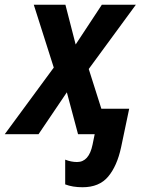

<svg xmlns="http://www.w3.org/2000/svg" viewBox="-68 -564 604 807"><path d="M441 55 475 -107H358L305 -274L503 -544H360L250 -377L207 -544H74L158 -280L-48 0H94L213 -176L260 0H330L321 44Q306 117 256 117Q231 117 206 107V211Q237 223 279 223Q349 223 386.5 178.5Q424 134 441 55Z"/></svg>

Font: Noto Sans UI SemiCondensed
Style: Bold Italic
Weight: 700
Width: 4
Designer: Monotype Design Team
Foundry: Monotype Imaging Inc.
Version: 1.001